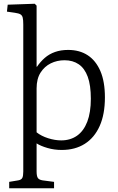

<svg xmlns="http://www.w3.org/2000/svg" viewBox="-20 -786 630 1023"><path d="M29 217V183L77 175Q94 172 99 161.5Q104 151 104 128V-655Q104 -680 101 -692Q98 -704 89 -709.5Q80 -715 59 -718L17 -724L21 -761L165 -766L175 -756V-434L176 -429Q195 -457 218.5 -477.5Q242 -498 273 -509Q304 -520 343 -520Q404 -520 447.5 -491.5Q491 -463 515 -407Q539 -351 539 -267Q539 -177 511 -114.5Q483 -52 431.5 -19.5Q380 13 309 13Q269 13 233 2.5Q197 -8 175 -22V127Q175 152 181.5 162Q188 172 207 175L268 183V217ZM306 -38Q355 -38 390.5 -63Q426 -88 445 -137.5Q464 -187 464 -260Q464 -332 447.5 -377Q431 -422 399.5 -443.5Q368 -465 324 -465Q284 -465 250.5 -448.5Q217 -432 196 -399Q175 -366 175 -315V-81Q200 -61 236.5 -49.5Q273 -38 306 -38Z"/></svg>

Font: Literata 18pt Light
Style: Regular
Weight: 300
Designer: Latin by Veronika Burian and Jose Scaglione. Greek by Irene Vlachou. Cyrillic by Vera Evstafieva.
Foundry: TypeTogether
Version: Version 3.103;gftools[0.9.29]